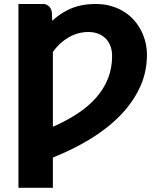

<svg xmlns="http://www.w3.org/2000/svg" viewBox="-20 -756 767 942"><path d="M239.5 -134Q307 -163.5 360.8 -199Q414.5 -234.5 452 -277.2Q489.5 -320 509.8 -370.8Q530 -421.5 530 -481Q530 -509 521.5 -531Q513 -553 497.5 -568Q482 -583 460.5 -591Q439 -599 413.5 -599Q362 -599 316.5 -572.5Q271 -546 239.5 -501.5ZM236 -654Q264.5 -679.5 291.5 -695.5Q318.5 -711.5 344.8 -720.5Q371 -729.5 397 -733Q423 -736.5 449.5 -736.5Q491 -736.5 526 -726.2Q561 -716 589 -698.2Q617 -680.5 638 -656.5Q659 -632.5 673 -604.8Q687 -577 694 -547.2Q701 -517.5 701 -488.5Q701 -400 665 -324.5Q629 -249 566.5 -186Q504 -123 420 -72.2Q336 -21.5 239.5 17V165.5H70.5V-736.5H194.5Q201 -736.5 208 -733.2Q215 -730 220.8 -724.2Q226.5 -718.5 230.2 -710.8Q234 -703 234.5 -694Z"/></svg>

Font: Lato 2
Style: Regular
Weight: 900
Designer: Lukasz Dziedzic with Adam Twardoch and Botio Nikoltchev
Foundry: tyPoland Lukasz Dziedzic
Version: Version 2.015; 2015-08-06; http://www.latofonts.com/